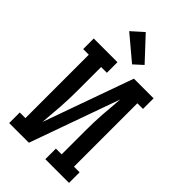

<svg xmlns="http://www.w3.org/2000/svg" viewBox="-290 -1085 1180 1180"><g transform="rotate(45 300.0 -494.5)"><path d="M40 0V-92H89V-643H40V-735H246V-643H196V-441Q196 -405 195 -368.5Q194 -332 191.5 -295.5Q189 -259 185.5 -222.5Q182 -186 180 -150L389 -735H560V-643H511V-92H560V0H354V-92H404V-294Q404 -330 405 -366.5Q406 -403 408.5 -439.5Q411 -476 414.5 -512.5Q418 -549 420 -585L211 0ZM319 -789 162 -921 238 -989 376 -841Z"/></g></svg>

Font: Iosevka Slab Semibold Extended
Style: Regular
Weight: 600
Width: 7
Monospace: yes
Designer: Belleve Invis
Foundry: Belleve Invis
Version: Version 11.1.0; ttfautohint (v1.8.3)